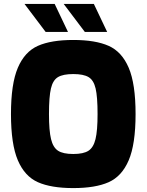

<svg xmlns="http://www.w3.org/2000/svg" viewBox="-20 -954 748 980"><path d="M36 -372Q36 -526 71 -608Q106 -690 173.5 -720Q241 -750 354 -750Q467 -750 534.5 -720Q602 -690 637 -608Q672 -526 672 -372Q672 -218 637 -136Q602 -54 534.5 -24Q467 6 354 6Q241 6 173.5 -24Q106 -54 71 -136Q36 -218 36 -372ZM478 -372Q478 -460 468 -502.5Q458 -545 432 -560.5Q406 -576 354 -576Q302 -576 276 -560.5Q250 -545 240 -502.5Q230 -460 230 -372Q230 -287 240.5 -244Q251 -201 276.5 -184.5Q302 -168 354 -168Q406 -168 431.5 -184.5Q457 -201 467.5 -244Q478 -287 478 -372ZM105 -934H259L327 -791H213ZM305 -934H459L527 -791H413Z"/></svg>

Font: Exo Black
Style: Regular
Weight: 900
Designer: Natanael Gama
Foundry: Natanael Gama
Version: Version 1.500; ttfautohint (v1.6)